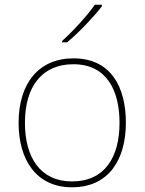

<svg xmlns="http://www.w3.org/2000/svg" viewBox="-20 -786 615 816"><path d="M413 -759V-766H383C354 -723 289 -652 244 -612V-606H265C318 -650 378 -714 413 -759ZM515 -264C515 -417 451 -538 292 -538C145 -538 59 -432 59 -264C59 -107 134 10 286 10C443 10 515 -109 515 -264ZM86 -264C86 -420 160 -513 292 -513C433 -513 488 -402 488 -264C488 -119 426 -15 286 -15C151 -15 86 -117 86 -264Z"/></svg>

Font: Noto Sans Lao UI Thin
Style: Regular
Weight: 100
Designer: Monotype Design Team
Foundry: Monotype Imaging Inc.
Version: Version 2.000